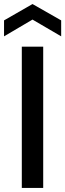

<svg xmlns="http://www.w3.org/2000/svg" viewBox="-37 -931 323 951"><path d="M71 0V-700H177V0ZM-17 -751V-830L124 -911L266 -830V-751L124 -834Z"/></svg>

Font: DeepMind Sans Medium
Style: Regular
Weight: 500
Designer: Jonny Pinhorn / Modifications: Colophon Foundry
Foundry: Colophon Foundry
Version: Version 1.002; ttfautohint (v1.8.2)